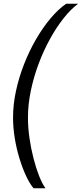

<svg xmlns="http://www.w3.org/2000/svg" viewBox="-20 -758 439 1030"><path d="M160 252Q139 227 119.5 185Q100 143 84 90.5Q68 38 59 -18Q50 -74 50 -127Q50 -198 66 -271.5Q82 -345 110 -416Q138 -487 174.5 -549.5Q211 -612 252 -660.5Q293 -709 335 -738H399Q360 -709 321.5 -660.5Q283 -612 248.5 -549.5Q214 -487 187.5 -416.5Q161 -346 145.5 -272Q130 -198 130 -127Q130 -74 138 -18Q146 38 159.5 90.5Q173 143 189.5 185Q206 227 224 252Z"/></svg>

Font: Gantari
Style: Italic
Weight: 400
Italic angle: -10°
Designer: Anugrah Pasau
Foundry: Lafontype
Version: Version 1.000; ttfautohint (v1.8.3)